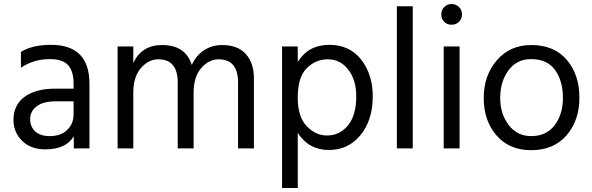

<svg xmlns="http://www.w3.org/2000/svg" viewBox="-20 -738 2945 955"><path d="M228 -61Q282 -61 314 -91.5Q346 -122 346 -169V-234H258Q194 -234 162 -209Q130 -184 130 -146Q130 -108 155 -84.5Q180 -61 228 -61ZM347 -60Q308 5 205 5Q134 5 90.5 -37Q47 -79 47 -143Q47 -216 102.5 -256.5Q158 -297 254 -297H346V-323Q346 -383 319 -413.5Q292 -444 228 -444Q147 -444 84 -401V-480Q141 -515 234 -515Q425 -515 425 -321V0H347Z M1243 0H1164V-328Q1164 -443 1067 -443Q1019 -443 981 -399.5Q943 -356 943 -277V0H864V-328Q864 -443 767 -443Q719 -443 681 -399.5Q643 -356 643 -277V0H565V-507H643V-425Q685 -514 786 -514Q903 -514 934 -415Q956 -463 995.5 -488.5Q1035 -514 1084 -514Q1163 -514 1203 -469Q1243 -424 1243 -348Z M1461 197H1383V-507H1461V-430Q1514 -515 1618 -515Q1719 -515 1776.5 -441.5Q1834 -368 1834 -258Q1834 -141 1773.5 -66.5Q1713 8 1616 8Q1516 8 1461 -77ZM1461 -253Q1461 -156 1506 -110Q1551 -64 1606 -64Q1670 -64 1711 -114.5Q1752 -165 1752 -258Q1752 -341 1712 -392Q1672 -443 1611 -443Q1550 -443 1505.5 -398.5Q1461 -354 1461 -253Z M2033 0H1954V-707H2033Z M2266 0H2187V-507H2266ZM2263 -703Q2278 -688 2278 -666Q2278 -644 2263 -629.5Q2248 -615 2226 -615Q2204 -615 2189.5 -629.5Q2175 -644 2175 -666Q2175 -688 2189.5 -703Q2204 -718 2226 -718Q2248 -718 2263 -703Z M2862 -252Q2862 -139 2798 -65Q2734 9 2622 9Q2513 9 2449.5 -64.5Q2386 -138 2386 -250Q2386 -363 2451.5 -438.5Q2517 -514 2622 -514Q2737 -514 2799.5 -440Q2862 -366 2862 -252ZM2468 -251Q2468 -172 2510 -116.5Q2552 -61 2622 -61Q2698 -61 2739 -115.5Q2780 -170 2780 -251Q2780 -335 2741 -389.5Q2702 -444 2622 -444Q2550 -444 2509 -388Q2468 -332 2468 -251Z"/></svg>

Font: Hind Madurai
Style: Regular
Weight: 400
Designer: Jyotish Sonowal
Foundry: Indian Type Foundry
Version: Version 1.001;PS 1.0;hotconv 1.0.86;makeotf.lib2.5.63406; tt